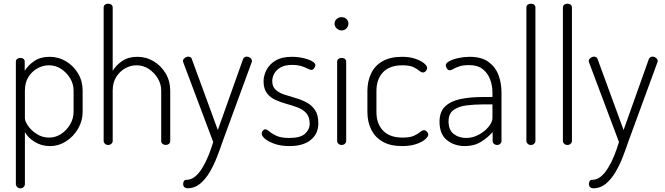

<svg xmlns="http://www.w3.org/2000/svg" viewBox="-20 -786 3603 1041"><path d="M90 235Q80 235 73 228Q66 221 66 213V-452Q66 -461 73 -466.5Q80 -472 90 -472Q101 -472 107.5 -466.5Q114 -461 114 -452V-402Q131 -431 165 -454.5Q199 -478 248 -478Q297 -478 338 -453.5Q379 -429 403.5 -387.5Q428 -346 428 -295V-179Q428 -131 403.5 -88.5Q379 -46 338.5 -20Q298 6 251 6Q205 6 168.5 -16.5Q132 -39 115 -70V213Q115 221 108 228Q101 235 90 235ZM246 -40Q282 -40 312 -60Q342 -80 360.5 -112Q379 -144 379 -179V-295Q379 -330 360.5 -361Q342 -392 312 -412Q282 -432 245 -432Q213 -432 183 -415.5Q153 -399 134 -368.5Q115 -338 115 -295V-145Q115 -129 132 -104Q149 -79 179 -59.5Q209 -40 246 -40Z M566 0Q556 0 549 -6.5Q542 -13 542 -21V-745Q542 -755 549 -760.5Q556 -766 566 -766Q577 -766 584 -760.5Q591 -755 591 -745V-402Q608 -431 641.5 -454.5Q675 -478 724 -478Q773 -478 813.5 -453.5Q854 -429 878.5 -387.5Q903 -346 903 -295V-21Q903 -11 895.5 -5.5Q888 0 878 0Q870 0 862 -5.5Q854 -11 854 -21V-295Q854 -330 835.5 -361Q817 -392 787 -412Q757 -432 720 -432Q688 -432 658.5 -415.5Q629 -399 610 -368.5Q591 -338 591 -295V-21Q591 -13 584 -6.5Q577 0 566 0Z M996 235Q987 235 980 229Q973 223 973 212Q973 203 977 196Q981 189 991 189Q1016 189 1037.5 171.5Q1059 154 1077.5 123.5Q1096 93 1110.5 57Q1125 21 1136 -16L974 -447Q972 -452 972 -455Q972 -462 976.5 -467Q981 -472 987.5 -475.5Q994 -479 1001 -479Q1007 -479 1013 -475.5Q1019 -472 1020 -466L1161 -81L1298 -466Q1301 -472 1306 -475.5Q1311 -479 1317 -479Q1324 -479 1330.5 -476Q1337 -473 1341.5 -467.5Q1346 -462 1346 -455Q1346 -450 1344 -447L1186 -16Q1173 23 1156 66.5Q1139 110 1116.5 148Q1094 186 1064.5 210.5Q1035 235 996 235Z M1550 6Q1504 6 1470.5 -5.5Q1437 -17 1418 -32.5Q1399 -48 1399 -62Q1399 -67 1401.5 -72Q1404 -77 1408.5 -81Q1413 -85 1417 -85Q1427 -85 1440 -73.5Q1453 -62 1478 -50Q1503 -38 1549 -38Q1609 -38 1634 -61Q1659 -84 1659 -115Q1659 -151 1641.5 -171.5Q1624 -192 1595 -203Q1566 -214 1534.5 -222.5Q1503 -231 1474 -244Q1445 -257 1427 -281Q1409 -305 1409 -346Q1409 -376 1425 -407Q1441 -438 1474.5 -458Q1508 -478 1562 -478Q1594 -478 1623 -471.5Q1652 -465 1671 -454.5Q1690 -444 1690 -433Q1690 -429 1687 -422.5Q1684 -416 1679.5 -411.5Q1675 -407 1668 -407Q1661 -407 1648 -414Q1635 -421 1614 -427.5Q1593 -434 1563 -434Q1524 -434 1500.5 -420Q1477 -406 1466.5 -386Q1456 -366 1456 -347Q1456 -317 1474 -300Q1492 -283 1520.5 -273.5Q1549 -264 1581 -255Q1613 -246 1641.5 -231Q1670 -216 1688 -189.5Q1706 -163 1706 -117Q1706 -61 1665 -27.5Q1624 6 1550 6Z M1832 0Q1822 0 1815 -6.5Q1808 -13 1808 -21V-452Q1808 -461 1815 -466.5Q1822 -472 1832 -472Q1843 -472 1850 -466.5Q1857 -461 1857 -452V-21Q1857 -13 1850 -6.5Q1843 0 1832 0ZM1832 -621Q1817 -621 1805.5 -632Q1794 -643 1794 -658Q1794 -673 1805.5 -683Q1817 -693 1832 -693Q1848 -693 1858.5 -683Q1869 -673 1869 -658Q1869 -643 1858.5 -632Q1848 -621 1832 -621Z M2160 6Q2096 6 2054.5 -18Q2013 -42 1992.5 -84Q1972 -126 1972 -179V-293Q1972 -345 1992 -387.5Q2012 -430 2054 -454Q2096 -478 2160 -478Q2201 -478 2231.5 -467.5Q2262 -457 2279 -443Q2296 -429 2296 -417Q2296 -412 2292.5 -406Q2289 -400 2284 -396.5Q2279 -393 2273 -393Q2264 -393 2252.5 -403Q2241 -413 2220.5 -422.5Q2200 -432 2162 -432Q2093 -432 2057 -394.5Q2021 -357 2021 -293V-179Q2021 -115 2057 -77.5Q2093 -40 2163 -40Q2203 -40 2224.5 -50Q2246 -60 2257.5 -70Q2269 -80 2279 -80Q2286 -80 2290.5 -76Q2295 -72 2298.5 -67Q2302 -62 2302 -56Q2302 -45 2284.5 -30Q2267 -15 2235.5 -4.5Q2204 6 2160 6Z M2501 6Q2443 6 2403 -26.5Q2363 -59 2363 -126Q2363 -179 2392.5 -208Q2422 -237 2474.5 -248.5Q2527 -260 2596 -260H2650V-286Q2650 -321 2637.5 -355Q2625 -389 2597.5 -411Q2570 -433 2524 -433Q2492 -433 2471.5 -426.5Q2451 -420 2438.5 -412.5Q2426 -405 2419 -405Q2409 -405 2403 -414.5Q2397 -424 2397 -432Q2397 -444 2416.5 -454.5Q2436 -465 2466 -471.5Q2496 -478 2526 -478Q2591 -478 2628.5 -450.5Q2666 -423 2682.5 -379.5Q2699 -336 2699 -286V-21Q2699 -13 2692.5 -6.5Q2686 0 2675 0Q2665 0 2658 -6.5Q2651 -13 2651 -21V-70Q2626 -41 2588.5 -17.5Q2551 6 2501 6ZM2508 -38Q2543 -38 2575.5 -55.5Q2608 -73 2629 -98.5Q2650 -124 2650 -146V-220H2601Q2552 -220 2509 -214.5Q2466 -209 2439 -189.5Q2412 -170 2412 -128Q2412 -81 2440 -59.5Q2468 -38 2508 -38Z M2858 0Q2848 0 2841 -6.5Q2834 -13 2834 -21V-745Q2834 -755 2841 -760.5Q2848 -766 2858 -766Q2869 -766 2876 -760.5Q2883 -755 2883 -745V-21Q2883 -13 2876 -6.5Q2869 0 2858 0Z M3056 0Q3046 0 3039 -6.5Q3032 -13 3032 -21V-745Q3032 -755 3039 -760.5Q3046 -766 3056 -766Q3067 -766 3074 -760.5Q3081 -755 3081 -745V-21Q3081 -13 3074 -6.5Q3067 0 3056 0Z M3196 235Q3187 235 3180 229Q3173 223 3173 212Q3173 203 3177 196Q3181 189 3191 189Q3216 189 3237.5 171.5Q3259 154 3277.5 123.5Q3296 93 3310.5 57Q3325 21 3336 -16L3174 -447Q3172 -452 3172 -455Q3172 -462 3176.5 -467Q3181 -472 3187.5 -475.5Q3194 -479 3201 -479Q3207 -479 3213 -475.5Q3219 -472 3220 -466L3361 -81L3498 -466Q3501 -472 3506 -475.5Q3511 -479 3517 -479Q3524 -479 3530.5 -476Q3537 -473 3541.5 -467.5Q3546 -462 3546 -455Q3546 -450 3544 -447L3386 -16Q3373 23 3356 66.5Q3339 110 3316.5 148Q3294 186 3264.5 210.5Q3235 235 3196 235Z"/></svg>

Font: Dosis Light
Style: Regular
Weight: 300
Designer: EdgarTolentino, PabloImpallari, IginoMarini
Foundry: EdgarTolentino, PabloImpallari, IginoMarini
Version: Version 3.001; ttfautohint (v1.8.2)